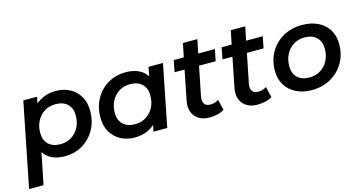

<svg xmlns="http://www.w3.org/2000/svg" viewBox="-95 -1031 3021 1604"><g transform="rotate(-15 1415.0 -229.0)"><path d="M352 7Q289 7 242.5 -14.5Q196 -36 170 -78L115 194H-10L135 -534H254L243 -479Q277 -508 320.5 -524Q364 -540 417 -540Q483 -540 536 -512.5Q589 -485 620.5 -432.5Q652 -380 652 -306Q652 -215 612.5 -144.5Q573 -74 505 -33.5Q437 7 352 7ZM342 -100Q395 -100 436.5 -125.5Q478 -151 502 -196Q526 -241 526 -300Q526 -362 489 -398Q452 -434 385 -434Q332 -434 290.5 -408.5Q249 -383 225 -338Q201 -293 201 -234Q201 -172 238 -136Q275 -100 342 -100Z M955 7Q890 7 836.5 -21Q783 -49 751.5 -101.5Q720 -154 720 -228Q720 -319 759.5 -389.5Q799 -460 867 -500Q935 -540 1021 -540Q1083 -540 1129.5 -519Q1176 -498 1203 -456L1218 -534H1343L1237 0H1118L1129 -55Q1095 -25 1051.5 -9Q1008 7 955 7ZM987 -100Q1040 -100 1081.5 -125.5Q1123 -151 1147 -196Q1171 -241 1171 -300Q1171 -362 1134 -398Q1097 -434 1030 -434Q977 -434 935.5 -408.5Q894 -383 870 -338Q846 -293 846 -234Q846 -172 883 -136Q920 -100 987 -100Z M1601 7Q1549 7 1511.5 -15.5Q1474 -38 1457.5 -79.5Q1441 -121 1452 -178L1503 -434H1417L1436 -534H1523L1547 -652H1672L1648 -534H1792L1772 -434H1628L1577 -179Q1570 -142 1584.5 -119Q1599 -96 1638 -96Q1675 -96 1708 -117L1730 -25Q1702 -7 1668 0Q1634 7 1601 7Z M2015 7Q1963 7 1925.5 -15.5Q1888 -38 1871.5 -79.5Q1855 -121 1866 -178L1917 -434H1831L1850 -534H1937L1961 -652H2086L2062 -534H2206L2186 -434H2042L1991 -179Q1984 -142 1998.5 -119Q2013 -96 2052 -96Q2089 -96 2122 -117L2144 -25Q2116 -7 2082 0Q2048 7 2015 7Z M2488 7Q2410 7 2351.5 -22.5Q2293 -52 2261 -104.5Q2229 -157 2229 -228Q2229 -318 2269.5 -388.5Q2310 -459 2382 -499.5Q2454 -540 2546 -540Q2625 -540 2683.5 -511Q2742 -482 2774 -429.5Q2806 -377 2806 -306Q2806 -216 2765 -145.5Q2724 -75 2652.5 -34Q2581 7 2488 7ZM2496 -100Q2549 -100 2590.5 -125.5Q2632 -151 2656 -196Q2680 -241 2680 -300Q2680 -362 2643 -398Q2606 -434 2539 -434Q2486 -434 2444.5 -408.5Q2403 -383 2379 -338Q2355 -293 2355 -234Q2355 -171 2392 -135.5Q2429 -100 2496 -100Z"/></g></svg>

Font: Montserrat SemiBold
Style: Italic
Weight: 600
Italic angle: -11.3°
Designer: Julieta Ulanovsky
Foundry: Julieta Ulanovsky
Version: Version 9.000; ttfautohint (v1.8.4.7-5d5b)